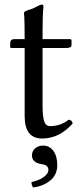

<svg xmlns="http://www.w3.org/2000/svg" viewBox="-20 -602 356 848"><path d="M170.9 41Q198.7 41 215.8 64.5Q232.9 87.9 232.9 127Q232.9 168.9 203.4 194.1Q173.8 219.2 127 226.1Q119.1 218.3 119.1 202.1Q154.3 194.3 174.1 179.2Q193.8 164.1 193.8 148.9Q193.8 126 163.1 123Q121.1 116.2 121.1 84Q121.1 65.9 135 53.5Q148.9 41 170.9 41ZM43 -429.2H88.9Q88.9 -467.3 88.4 -492.2Q87.9 -517.1 87.4 -524.7Q86.9 -532.2 86.4 -537.1Q85.9 -542 85.9 -544.9Q85.9 -552.2 107.9 -558.6Q125.5 -563.5 142.1 -572.8Q158.7 -581.5 164.1 -582Q171.9 -582 171.9 -573.2Q168 -533.2 168 -467.8V-429.2H288.1Q295.9 -429.2 295.9 -422.9V-402.8Q295.9 -389.6 272 -390.1H168V-137.2Q168 -88.4 175 -66.7Q182.1 -44.9 201.2 -44.9Q247.1 -44.9 283.2 -73.2Q298.3 -72.3 300.8 -56.2Q241.7 9.8 166 9.8Q88.9 9.8 88.9 -88.9V-390.1H29.8Q24.9 -390.1 24.9 -396V-409.2Q24.9 -429.2 43 -429.2Z"/></svg>

Font: Linux Libertine
Style: Regular
Weight: 400
Designer: Philipp H. Poll
Foundry: Philipp H. Poll
Version: Version 5.3.0 ; ttfautohint (v0.9)